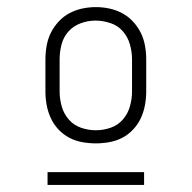

<svg xmlns="http://www.w3.org/2000/svg" viewBox="-20 -721 540 541"><path d="M250 -317Q231 -317 211.5 -320.5Q192 -324 175 -333Q158 -342 144.5 -356.5Q131 -371 123 -388.5Q115 -406 111.5 -425Q108 -444 108 -463V-554Q108 -573 111.5 -592.5Q115 -612 123.5 -629Q132 -646 145.5 -660.5Q159 -675 176 -684Q193 -693 212 -697Q231 -701 250 -701Q269 -701 288 -697Q307 -693 324 -684Q341 -675 354.5 -660.5Q368 -646 376.5 -629Q385 -612 388.5 -592.5Q392 -573 392 -554V-463Q392 -444 388.5 -425Q385 -406 377 -388.5Q369 -371 355.5 -356.5Q342 -342 325 -333Q308 -324 288.5 -320.5Q269 -317 250 -317ZM250 -354Q271 -354 291.5 -361Q312 -368 326 -384Q340 -400 346 -421Q352 -442 352 -463V-554Q352 -575 346 -596Q340 -617 326 -633Q312 -649 291 -656Q270 -663 249 -663Q228 -663 207.5 -655.5Q187 -648 173 -632.5Q159 -617 153.5 -596Q148 -575 148 -554V-463Q148 -442 154 -421Q160 -400 174 -384Q188 -368 208.5 -361Q229 -354 250 -354ZM114 -200V-236H386V-200Z"/></svg>

Font: Iosevka Slab Extralight
Style: Regular
Weight: 200
Monospace: yes
Designer: Belleve Invis
Foundry: Belleve Invis
Version: Version 11.1.1; ttfautohint (v1.8.3)